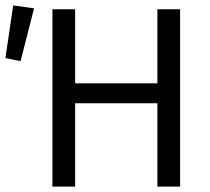

<svg xmlns="http://www.w3.org/2000/svg" viewBox="-39 -690 776 710"><path d="M154.8 0V-655.8H238.8V-381.8H543V-655.8H627V0H543V-308.1H238.8V0ZM37.1 -463.9 -19 -475.1 9.8 -669.9 86.9 -659.2Z"/></svg>

Font: Source Sans Pro
Style: Regular
Weight: 400
Designer: Paul D. Hunt
Foundry: Adobe Systems Incorporated
Version: Version 3.006;hotconv 1.0.111;makeotfexe 2.5.65597